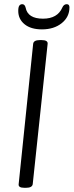

<svg xmlns="http://www.w3.org/2000/svg" viewBox="-20 -893 351 915"><path d="M96 2Q66 2 69 -16L138 -684Q140 -702 170 -702H178Q209 -702 207 -684L136 -16Q134 2 104 2ZM180 -753Q127 -753 97 -777.5Q67 -802 67 -841Q67 -859 72 -866Q77 -873 86 -873Q98 -873 102 -857Q112 -804 185 -804Q254 -804 277 -857Q284 -873 298 -873Q311 -873 311 -858Q311 -812 274 -782.5Q237 -753 180 -753Z"/></svg>

Font: Asap Condensed Condensed Light
Style: Italic
Weight: 300
Width: 3
Italic angle: -6°
Designer: Pablo Cosgaya
Foundry: Omnibus-Type
Version: Version 3.001; ttfautohint (v1.8.4.7-5d5b)